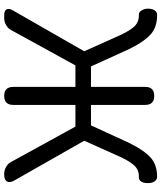

<svg xmlns="http://www.w3.org/2000/svg" viewBox="55 -842 787 938"><g transform="rotate(90 449.0 -373.5)"><path d="M55 0Q33 0 26.5 -11.5Q20 -23 31 -42L231 -391L153 -565Q127 -622 103 -642Q84 -658 57 -658Q56 -658 55 -658Q44 -656 35 -666Q27 -676 24 -689Q21 -708 26 -725Q33 -744 49 -747Q52 -747 55 -747Q108 -747 142 -721Q181 -690 220 -611L305 -424H405V-689Q405 -733 449 -733Q493 -733 493 -689V-424H593L679 -611Q718 -690 757 -721Q791 -747 844 -747Q846 -747 848 -747Q865 -744 872 -724Q877 -707 874 -687Q872 -674 864 -665Q855 -656 844 -658Q843 -658 842 -658Q814 -658 796 -642Q772 -622 746 -565L668 -391L862 -50Q875 -27 867 -13.5Q859 0 833 0H830Q812 0 795.5 -9.5Q779 -19 771 -35L599 -348H546H493V-44Q493 0 449 0Q405 0 405 -44V-348H300L128 -35Q120 -19 103.5 -9.5Q87 0 69 0Z"/></g></svg>

Font: GenSenRounded JP R
Style: Regular
Weight: 400
Version: Version 1.501;PS 1;hotconv 16.6.51;makeotf.lib2.5.65220